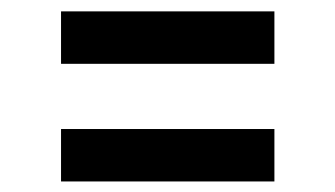

<svg xmlns="http://www.w3.org/2000/svg" viewBox="-20 -508 604 346"><path d="M90 -393V-487.5H474.5V-393ZM90 -181V-275.5H474.5V-181Z"/></svg>

Font: Spline Sans Medium
Style: Regular
Weight: 500
Designer: Eben Sorkin, Mirko Velimirovic
Foundry: Sorkin Type
Version: Version 1.000; ttfautohint (v1.8.3)